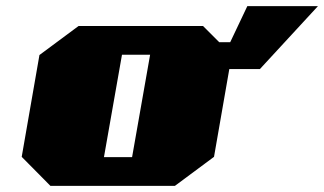

<svg xmlns="http://www.w3.org/2000/svg" viewBox="-20 -608 1060 628"><path d="M51 -95 109 -428 237 -523H644L697 -470H733L789 -588H1020L830 -382H730L680 -95L552 0H145ZM320 -94H412L471 -429H379Z"/></svg>

Font: Tomorrow ExtraBold
Style: Italic
Weight: 800
Italic angle: -10°
Designer: Tony de Marco, Monica Rizzolli
Foundry: Just in Type
Version: Version 2.002